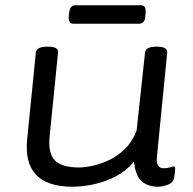

<svg xmlns="http://www.w3.org/2000/svg" viewBox="-20 -702 733 728"><path d="M255 6Q65 6 83 -174L116 -503Q119 -525 158 -525H162Q203 -525 200 -503L168 -183Q162 -120 188.5 -93.5Q215 -67 280 -67Q301 -67 331.5 -73.5Q362 -80 394.5 -95.5Q427 -111 454.5 -138Q482 -165 498 -207L530 -503Q533 -525 572 -525H576Q615 -525 614 -503L575 -107Q570 -64 601 -64Q615 -64 624.5 -67.5Q634 -71 638 -71Q644 -71 644 -63Q644 -62 643.5 -53Q643 -44 640 -27Q636 -8 615 -1Q594 6 580 6Q541 6 517.5 -14.5Q494 -35 488 -89Q459 -54 419.5 -33.5Q380 -13 337 -3.5Q294 6 255 6ZM258 -612Q238 -612 241 -642L242 -652Q244 -669 250 -675.5Q256 -682 265 -682H515Q535 -682 532 -652L531 -642Q530 -625 523.5 -618.5Q517 -612 508 -612Z"/></svg>

Font: Asap Expanded Expanded Regular
Style: Italic
Weight: 400
Width: 7
Italic angle: -6°
Designer: Pablo Cosgaya
Foundry: Omnibus-Type
Version: Version 3.001; ttfautohint (v1.8.4.7-5d5b)